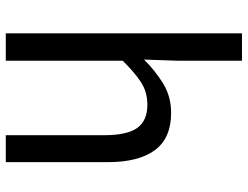

<svg xmlns="http://www.w3.org/2000/svg" viewBox="-114 -722 836 647"><g transform="rotate(90 303.5 -398.0)"><path d="M91.8 0V-795.9H184.1V-578.1L180.2 -465.8Q217.3 -503.4 261 -530.3Q304.7 -557.1 359.9 -557.1Q445.3 -557.1 485.6 -502.2Q525.9 -447.3 525.9 -344.2V0H435.1V-332Q435.1 -408.7 410.6 -442.9Q386.2 -477.1 332 -477.1Q290 -477.1 257.3 -456.1Q224.6 -435.1 184.1 -394V0Z"/></g></svg>

Font: Source Han Sans CN
Style: Regular
Weight: 400
Designer: Ryoko NISHIZUKA  (kana, bopomofo & ideographs); Paul D. Hunt (Latin, Greek & Cyrillic); Sandoll Communications , Soo-you
Foundry: Adobe
Version: Version 2.004;hotconv 1.0.118;makeotfexe 2.5.65603